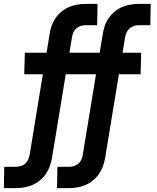

<svg xmlns="http://www.w3.org/2000/svg" viewBox="-37 -755 807 990"><path d="M-17 215 -15 105H45Q58 105 71 101Q84 97 93.5 88Q103 79 108.5 67Q114 55 116 42L184 -372H88L91 -483H203L219 -580Q222 -602 229.5 -623Q237 -644 250 -662.5Q263 -681 281.5 -696Q300 -711 320.5 -719.5Q341 -728 362.5 -731.5Q384 -735 406 -735H466L464 -625H404Q391 -625 378.5 -621Q366 -617 356 -608Q346 -599 341 -587Q336 -575 334 -562L321 -483H477L493 -580Q496 -602 503.5 -623Q511 -644 524 -662.5Q537 -681 555.5 -696Q574 -711 594.5 -719.5Q615 -728 637 -731.5Q659 -735 680 -735H740L738 -625H678Q665 -625 652.5 -621Q640 -617 630.5 -608Q621 -599 615.5 -587Q610 -575 608 -562L595 -483H691L688 -372H576L505 60Q501 82 493.5 103Q486 124 473 142.5Q460 161 441.5 176Q423 191 402.5 199.5Q382 208 360.5 211.5Q339 215 317 215H257L259 105H319Q332 105 345 101Q358 97 368 88Q378 79 383 67Q388 55 390 42L458 -372H302L231 60Q227 82 219.5 103Q212 124 199 142.5Q186 161 167.5 176Q149 191 128.5 199.5Q108 208 86 211.5Q64 215 43 215Z"/></svg>

Font: Iosevka Etoile Extrabold
Style: Italic
Weight: 800
Italic angle: -9°
Designer: Belleve Invis
Foundry: Belleve Invis
Version: Version 22.1.2; ttfautohint (v1.8.4)